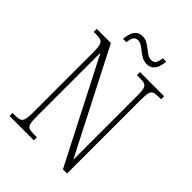

<svg xmlns="http://www.w3.org/2000/svg" viewBox="-246 -992 1112 1112"><g transform="rotate(45 310.0 -436.0)"><path d="M38 0V-25H61Q85 -25 97.5 -30.5Q110 -36 115 -54Q120 -72 120 -109V-606Q120 -642 115 -660Q110 -678 97.5 -683.5Q85 -689 61 -689H38V-714H154L478 -82V-606Q478 -642 473.5 -660Q469 -678 456 -683.5Q443 -689 420 -689H392V-714H590V-689H567Q543 -689 530.5 -683.5Q518 -678 513.5 -660Q509 -642 509 -605V0H475L151 -632V-109Q151 -72 155.5 -54Q160 -36 172.5 -30.5Q185 -25 209 -25H237V0ZM386 -774Q365 -774 347.5 -783.5Q330 -793 314.5 -805.5Q299 -818 284.5 -827.5Q270 -837 255 -837Q232 -837 224 -820Q216 -803 214 -781H186Q188 -802 194.5 -823Q201 -844 215.5 -858Q230 -872 257 -872Q278 -872 295 -862.5Q312 -853 327 -840.5Q342 -828 356.5 -818.5Q371 -809 388 -809Q411 -809 419 -825.5Q427 -842 429 -864H457Q455 -842 448.5 -821.5Q442 -801 427 -787.5Q412 -774 386 -774Z"/></g></svg>

Font: Noto Serif Tamil Condensed ExtraLight
Style: Regular
Weight: 200
Width: 3
Designer: Indian Type Foundry, Tom Grace, and the Monotype Design Team
Foundry: Monotype Imaging Inc.
Version: Version 2.004; ttfautohint (v1.8.4.7-5d5b)